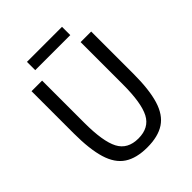

<svg xmlns="http://www.w3.org/2000/svg" viewBox="-223 -928 1065 1065"><g transform="rotate(-45 309.0 -396.0)"><path d="M543 -336Q543 -212 520 -136Q497 -60 445.5 -26Q394 8 309 8Q224 8 172.5 -26Q121 -60 98 -136Q75 -212 75 -336V-667H158V-336Q158 -190 191.5 -126Q225 -62 309 -62Q393 -62 426.5 -126Q460 -190 460 -336V-667H543ZM172 -800H447V-735H172Z"/></g></svg>

Font: Epunda Sans
Style: Regular
Weight: 400
Designer: Simon Atzbach
Foundry: typofactur
Version: Version 2.204; ttfautohint (v1.8.4.7-5d5b)